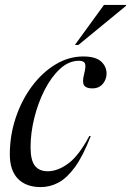

<svg xmlns="http://www.w3.org/2000/svg" viewBox="-20 -752 534 782"><path d="M302 -504.5Q260.5 -504.5 224.8 -471.8Q189 -439 162 -386.2Q135 -333.5 119.8 -272Q104.5 -210.5 104.5 -152.5Q104.5 -99.5 122 -77Q139.5 -54.5 174.5 -54.5Q215 -54.5 258 -86Q301 -117.5 344 -198.5L349.5 -197.5Q318.5 -117.5 285.8 -72.2Q253 -27 218.5 -8.5Q184 10 146 10Q86 10 53 -24Q20 -58 20 -123Q20 -200.5 44 -272.2Q68 -344 109.8 -400.2Q151.5 -456.5 205.5 -489.2Q259.5 -522 319 -522Q369 -522 391.5 -501.8Q414 -481.5 414 -452Q414 -429 398.8 -410.5Q383.5 -392 355.5 -392Q331 -392 322.5 -404.5Q314 -417 322.5 -450Q331 -483 326 -493.8Q321 -504.5 302 -504.5ZM285 -569 403.5 -732H494L493 -728L299.5 -569Z"/></svg>

Font: Newsreader Display
Style: Italic
Weight: 400
Italic angle: -17°
Designer: Hugues Gentile
Foundry: Production Type
Version: Version 1.001